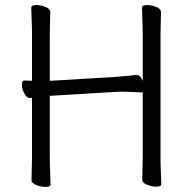

<svg xmlns="http://www.w3.org/2000/svg" viewBox="-20 -725 740 756"><path d="M542 -362Q541 -362 539.5 -361.5Q538 -361 536 -361Q526 -361 503 -362.5Q480 -364 456 -364Q450 -364 444 -363.5Q438 -363 433 -363L182 -348H176V-105Q176 -74 177.5 -45Q179 -16 179 1Q179 11 158 11Q142 11 123 3.5Q104 -4 104 -17Q104 -29 105 -54.5Q106 -80 106 -106V-340Q103 -339 99 -339H98Q85 -339 75.5 -357.5Q66 -376 66 -392Q66 -408 77 -408H78Q82 -408 89 -407.5Q96 -407 106 -407V-589Q106 -620 104.5 -649Q103 -678 103 -695Q103 -705 124 -705Q141 -705 159.5 -697.5Q178 -690 178 -677Q178 -665 177 -639.5Q176 -614 176 -588V-407H181L432 -422Q455 -424 479 -426Q503 -428 515 -430H518Q526 -430 532 -423.5Q538 -417 542 -406V-589Q542 -620 540.5 -649Q539 -678 539 -695Q539 -705 560 -705Q577 -705 595.5 -697.5Q614 -690 614 -677Q614 -665 613 -639.5Q612 -614 612 -588V-106Q612 -75 613.5 -46Q615 -17 615 0Q615 10 594 10Q578 10 559 2.5Q540 -5 540 -18Q540 -30 541 -55.5Q542 -81 542 -107Z"/></svg>

Font: Klee One SemiBold
Style: Regular
Weight: 600
Designer: Fontworks Inc.
Foundry: Fontworks Inc.
Version: Version 1.00;January 12, 2022;FontCreator 13.0.0.2683 64-bit